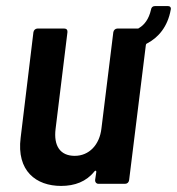

<svg xmlns="http://www.w3.org/2000/svg" viewBox="-20 -605 582 632"><path d="M533 -585H490C483 -585 478 -581 477 -573C470 -542 455 -523 438 -513C436 -511 434 -511 432 -511H366C360 -511 354 -506 353 -499L314 -183C308 -128 273 -92 226 -92C178 -92 156 -125 163 -181L202 -499C203 -506 199 -511 192 -511H103C97 -511 91 -506 90 -499L48 -152C34 -42 99 7 181 7C226 7 264 -7 291 -41C295 -45 297 -43 297 -39L293 -12C293 -5 297 0 304 0H392C399 0 404 -5 405 -12L460 -456C460 -458 461 -461 464 -462C501 -481 532 -517 542 -573C544 -581 539 -585 533 -585Z"/></svg>

Font: Barlow Semi Condensed SemiBold
Style: Italic
Weight: 600
Width: 4
Italic angle: -7°
Designer: Jeremy Tribby
Foundry: Tribby Type
Version: Version 1.422;hotconv 1.0.109;makeotfexe 2.5.65596